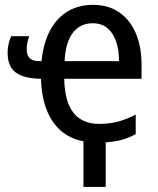

<svg xmlns="http://www.w3.org/2000/svg" viewBox="-20 -567 636 775"><path d="M316.9 3.4Q263.7 -6.8 226.3 -38.8Q189 -70.8 168.2 -124Q147.5 -177.2 145.5 -249Q99.6 -249.5 69.6 -260.5Q39.6 -271.5 25.1 -294.4Q10.7 -317.4 10.7 -353.5Q10.7 -373 14.6 -390.1Q18.6 -407.2 25.4 -420.9H98.1Q93.8 -409.7 90.8 -395.8Q87.9 -381.8 87.9 -367.2Q87.9 -343.8 100.1 -332Q112.3 -320.3 138.7 -320.3H147.5Q155.3 -394.5 182.6 -445.1Q210 -495.6 253.9 -521.5Q297.9 -547.4 355 -547.4Q418.5 -547.4 462.2 -516.6Q505.9 -485.8 528.6 -431.6Q551.3 -377.4 551.3 -306.6V-249H239.3Q240.7 -157.2 276.4 -112.1Q312 -66.9 379.9 -66.9Q422.9 -66.9 456.8 -76.2Q490.7 -85.4 527.8 -104.5V-25.4Q500 -10.3 470.7 -2.4Q441.4 5.4 406.7 7.3V187.5H316.9ZM354 -473.1Q304.2 -473.1 274.4 -435.1Q244.6 -397 240.7 -320.3H460.4Q460.4 -364.3 449 -398.7Q437.5 -433.1 414.1 -453.1Q390.6 -473.1 354 -473.1Z"/></svg>

Font: Open Sans SemiCondensed Medium
Style: Regular
Weight: 500
Width: 4
Designer: Monotype Design Team
Foundry: Monotype Imaging Inc.
Version: Version 3.000